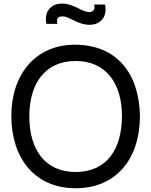

<svg xmlns="http://www.w3.org/2000/svg" viewBox="-20 -1009 823 1045"><path d="M552.1 -984.4H491.7C497.9 -967.7 494.8 -945.8 469.8 -943.8C445.8 -941.7 422.9 -956.3 391.7 -970.8C361.5 -984.4 330.2 -993.8 295.8 -987.5C275 -984.4 253.1 -970.8 240.6 -950C229.2 -929.2 227.1 -902.1 232.3 -879.2H292.7C286.5 -896.9 289.6 -917.7 314.6 -919.8C338.5 -921.9 361.5 -907.3 392.7 -892.7C422.9 -879.2 454.2 -869.8 488.5 -876C509.4 -879.2 531.2 -892.7 543.8 -913.5C555.2 -933.3 557.3 -961.5 552.1 -984.4ZM391.7 15.6C612.5 15.6 740.6 -144.8 741.7 -375C738.5 -608.3 616.7 -763.5 391.7 -765.6C172.9 -767.7 40.6 -603.1 41.7 -375C42.7 -147.9 169.8 15.6 391.7 15.6ZM391.7 -72.9C225 -72.9 139.6 -194.8 139.6 -375C139.6 -553.1 224 -677.1 391.7 -677.1C557.3 -677.1 644.8 -554.2 643.8 -375C642.7 -196.9 561.5 -72.9 391.7 -72.9Z"/></svg>

Font: Manrope3 Medium
Style: Regular
Weight: 500
Width: 4
Designer: Mikhail Sharanda
Foundry: Mikhail Sharanda
Version: Version 3.000;PS 003.000;hotconv 1.0.88;makeotf.lib2.5.64775